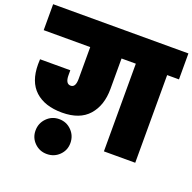

<svg xmlns="http://www.w3.org/2000/svg" viewBox="-160 -890 1178 1175"><g transform="rotate(20 429.5 -302.5)"><path d="M589 0V-571H496V-373Q496 -265 438.5 -200Q381 -135 266 -135Q153 -135 90.5 -192.5Q28 -250 28 -363Q28 -385 29 -396H226V-364Q226 -308 260 -308Q292 -308 292 -364V-571H-11V-740H870V-571H793V0ZM265 135Q218 135 185 102.5Q152 70 152 23Q152 -25 185 -58.5Q218 -92 265 -92Q313 -92 346 -58.5Q379 -25 379 23Q379 70 346 102.5Q313 135 265 135Z"/></g></svg>

Font: Poppins Black
Style: Regular
Weight: 900
Designer: Ninad Kale (Devanagari), Jonny Pinhorn (Latin)
Foundry: Indian Type Foundry
Version: Version 3.200;PS 1.000;hotconv 16.6.54;makeotf.lib2.5.65590